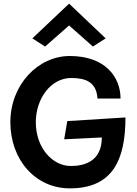

<svg xmlns="http://www.w3.org/2000/svg" viewBox="-20 -1023 755 1056"><path d="M670 -377 350 -357 333 -257 540 -267C540 -137 446 -110 370 -110C269 -110 177 -209 177 -351C177 -480 259 -594 372 -594C449 -594 511 -573 516 -481H643C643 -597 561 -715 364 -715C189 -715 37 -557 37 -351C37 -144 175 13 364 13C598 13 670 -141 670 -377ZM158 -812 228 -767 360 -883 491 -767 561 -812 360 -1003Z"/></svg>

Font: Bluebird
Style: Regular
Weight: 400
Designer: Jasper
Foundry: Cannot Into Space Fonts
Version: Version 0.98